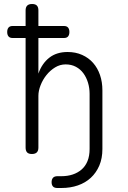

<svg xmlns="http://www.w3.org/2000/svg" viewBox="-20 -760 640 960"><path d="M43 -570Q29 -570 22.5 -578Q16 -586 16 -600Q16 -614 22.5 -622Q29 -630 43 -630H108V-708Q108 -724 116 -732Q124 -740 140.5 -740Q157 -740 164.5 -732Q172 -724 172 -708V-630H300Q314 -630 320.5 -622Q327 -614 327 -600Q327 -586 320.5 -578Q314 -570 300 -570H172V-392Q190 -443 226.5 -471.5Q263 -500 318 -500Q358 -500 390.5 -485.5Q423 -471 445.5 -445.5Q468 -420 480 -385Q492 -350 492 -308V-15Q492 32 476.5 68Q461 104 434 129Q407 154 369.5 167Q332 180 287 180H267Q252 180 245 172.5Q238 165 238 151Q238 137 245 129Q252 121 267 121H287Q318 121 343.5 112.5Q369 104 388 87.5Q407 71 417.5 45.5Q428 20 428 -15V-291Q428 -320 420 -346.5Q412 -373 397 -393.5Q382 -414 359.5 -426Q337 -438 308 -438Q280 -438 255.5 -423Q231 -408 212.5 -385Q194 -362 183 -334Q172 -306 172 -281V-22Q172 -6 164 2Q156 10 139.5 10Q123 10 115.5 2Q108 -6 108 -22V-570Z"/></svg>

Font: Maple Mono ExtraLight
Style: Regular
Weight: 275
Monospace: yes
Designer: subframe7536
Version: Version 7.000